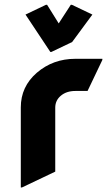

<svg xmlns="http://www.w3.org/2000/svg" viewBox="-20 -787 460 816"><path d="M175.3 -766.6H180.2L229.5 -687.5L280.8 -766.6H285.6L372.6 -725.1L286.6 -608.4L198.7 -566.4H193.8L88.4 -725.1ZM73.2 9.8H68.4V-330.6Q68.4 -418.9 136.7 -478Q205.6 -537.1 300.3 -537.1H415V-532.2L352.1 -400.4H300.3Q262.7 -400.4 238.8 -380.4Q214.8 -360.4 214.8 -329.6V-57.6Z"/></svg>

Font: Nova Round
Style: Bold
Weight: 700
Designer: Wojciech Kalinowski "wmk69" (wmk69@o2.pl)
Foundry: Wojciech Kalinowski "wmk69" (wmk69@o2.pl)
Version: Version 3.1.0; 2021-05-23